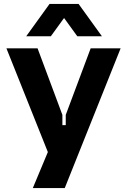

<svg xmlns="http://www.w3.org/2000/svg" viewBox="-20 -751 642 971"><path d="M590 -506.5H438.5L312.5 -170V-118H295.5V-170L170 -506.5H12.5L222 18L146 200H307.5ZM230.5 -731 112.5 -567.5H237L304 -660L371 -567.5H495.5L377.5 -731Z"/></svg>

Font: MCL Standard Bold
Style: Regular
Weight: 700
Designer: Květoslav Bartoš
Foundry: Florian Karsten
Version: Version 1.001;Glyphs 3.2.3 (3260)